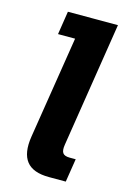

<svg xmlns="http://www.w3.org/2000/svg" viewBox="-95 -631 453 680"><g transform="rotate(15 131.0 -291.5)"><path d="M154.8 0Q95.7 0 71.9 -30.4Q48 -60.8 57.6 -122.2L117.2 -497.5H54.6L67.9 -583H251.4L179.5 -126.5Q175.7 -104.5 182 -95Q188.2 -85.5 207.9 -85.5H229.8L216.3 0Z"/></g></svg>

Font: Rokkitt SemiBold
Style: Italic
Weight: 600
Italic angle: -9°
Designer: Vernon Adams
Foundry: Vernon Adams
Version: Version 3.103